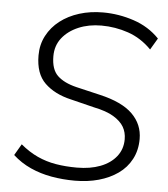

<svg xmlns="http://www.w3.org/2000/svg" viewBox="-52 -760 711 814"><g transform="rotate(5 303.5 -352.5)"><path d="M296 8Q245 8 197 -0.5Q149 -9 107 -28Q65 -47 31 -78L59 -126Q95 -96 132 -79Q169 -62 210.5 -55Q252 -48 300 -48Q357 -48 400 -64.5Q443 -81 467.5 -112Q492 -143 492 -185Q492 -215 478.5 -238Q465 -261 434.5 -279.5Q404 -298 350 -309L249 -334Q180 -350 138.5 -390Q97 -430 97 -508Q97 -554 117 -592Q137 -630 172 -657Q207 -684 253.5 -698.5Q300 -713 354 -713Q421 -713 485.5 -691.5Q550 -670 595 -623L566 -574Q522 -619 466.5 -638Q411 -657 352 -657Q298 -657 254.5 -638.5Q211 -620 185.5 -587.5Q160 -555 160 -510Q160 -454 187.5 -427.5Q215 -401 268 -388L370 -364Q466 -342 510.5 -298Q555 -254 555 -192Q555 -144 535 -106Q515 -68 479.5 -43Q444 -18 397.5 -5Q351 8 296 8Z"/></g></svg>

Font: Nunito Sans 12pt Light
Style: Italic
Weight: 300
Italic angle: -9°
Designer: Vernon Adams
Foundry: Vernon Adams
Version: Version 3.101;gftools[0.9.27]